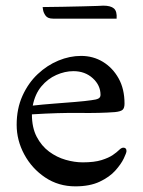

<svg xmlns="http://www.w3.org/2000/svg" viewBox="-20 -647 506 680"><path d="M387 -250Q335 -246 262 -247Q189 -248 93 -242Q93 -195 110 -162.5Q127 -130 154 -110Q181 -90 212.5 -81Q244 -72 273 -72Q314 -72 339.5 -80Q365 -88 379.5 -98Q394 -108 402 -116Q410 -124 417 -124Q428 -124 428 -112Q428 -106 418.5 -86Q409 -66 388.5 -43Q368 -20 333 -3.5Q298 13 247 13Q187 13 140 -18.5Q93 -50 66 -100Q39 -150 39 -205Q39 -262 59.5 -307.5Q80 -353 113.5 -384.5Q147 -416 187 -432.5Q227 -449 267 -449Q310 -449 344.5 -428Q379 -407 400 -369.5Q421 -332 421 -280Q421 -264 414 -258Q407 -252 387 -250ZM240 -395Q210 -395 179.5 -381.5Q149 -368 126.5 -341Q104 -314 96 -273Q131 -277 171 -280Q211 -283 247 -286Q283 -289 303 -292Q321 -294 328.5 -298Q336 -302 336 -311Q336 -345 308.5 -370Q281 -395 240 -395ZM346 -627Q372 -627 383.5 -617Q395 -607 393 -581H168Q149 -581 141.5 -591.5Q134 -602 132.5 -612Q131 -622 131 -622Q165 -622 202.5 -623Q240 -624 272.5 -624.5Q305 -625 325.5 -626Q346 -627 346 -627Z"/></svg>

Font: Sedan SC
Style: Regular
Weight: 400
Designer: Sebastian Salazar
Foundry: Sebastian Salazar
Version: Version 1.100; ttfautohint (v1.8.4.7-5d5b)